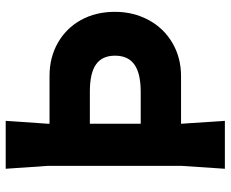

<svg xmlns="http://www.w3.org/2000/svg" viewBox="-86 -704 790 657"><g transform="rotate(-90 308.5 -375.0)"><path d="M597 -376Q597 -313 569 -261Q541 -209 490.5 -179.5Q440 -150 377 -150H214L224 0H60L70 -150V-605L60 -750H224L214 -605V-600H378Q441 -600 491 -571.5Q541 -543 569 -492.5Q597 -442 597 -376ZM447 -376Q447 -420 417 -441Q387 -462 325 -462H214V-288H323Q386 -288 416.5 -309.5Q447 -331 447 -376Z"/></g></svg>

Font: Farro
Style: Bold
Weight: 700
Designer: Aceler Chua
Foundry: Grayscale Limited
Version: Version 1.101